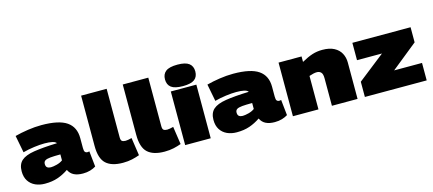

<svg xmlns="http://www.w3.org/2000/svg" viewBox="-57 -1341 4286 1902"><g transform="rotate(-15 2086.0 -390.0)"><path d="M30 -168Q30 -239 71 -276Q112 -313 202.5 -327.5Q293 -342 440 -347Q430 -363 399 -370Q368 -377 319 -377Q273 -377 212.5 -369Q152 -361 97 -346L63 -522Q123 -538 196 -549Q269 -560 336 -560Q515 -560 595.5 -504.5Q676 -449 676 -336V-234Q676 -204 684.5 -193.5Q693 -183 706 -183Q711 -183 717.5 -183.5Q724 -184 729 -186L746 -26Q721 -10 687.5 0Q654 10 613 10Q558 10 521.5 -8Q485 -26 466 -66Q413 -30 355.5 -10Q298 10 223 10Q168 10 124.5 -10Q81 -30 55.5 -69.5Q30 -109 30 -168ZM270 -179Q270 -153 284 -142.5Q298 -132 321 -132Q345 -132 382 -141.5Q419 -151 444 -170V-231Q379 -231 341 -227.5Q303 -224 286.5 -213Q270 -202 270 -179Z M1055 -740V-242Q1055 -212 1067.5 -203Q1080 -194 1104 -194Q1116 -194 1131.5 -197Q1147 -200 1167 -205L1194 -22Q1159 -9 1117 0.5Q1075 10 1023 10Q907 10 850 -42.5Q793 -95 793 -224V-740Z M1482 -740V-242Q1482 -212 1494.5 -203Q1507 -194 1531 -194Q1543 -194 1558.5 -197Q1574 -200 1594 -205L1621 -22Q1586 -9 1544 0.5Q1502 10 1450 10Q1334 10 1277 -42.5Q1220 -95 1220 -224V-740Z M1793 -570Q1710 -570 1673.5 -597.5Q1637 -625 1637 -680Q1637 -734 1673.5 -762Q1710 -790 1793 -790Q1875 -790 1911.5 -762Q1948 -734 1948 -680Q1948 -625 1912 -597.5Q1876 -570 1793 -570ZM1662 0V-550H1924V0Z M1997 -168Q1997 -239 2038 -276Q2079 -313 2169.5 -327.5Q2260 -342 2407 -347Q2397 -363 2366 -370Q2335 -377 2286 -377Q2240 -377 2179.5 -369Q2119 -361 2064 -346L2030 -522Q2090 -538 2163 -549Q2236 -560 2303 -560Q2482 -560 2562.5 -504.5Q2643 -449 2643 -336V-234Q2643 -204 2651.5 -193.5Q2660 -183 2673 -183Q2678 -183 2684.5 -183.5Q2691 -184 2696 -186L2713 -26Q2688 -10 2654.5 0Q2621 10 2580 10Q2525 10 2488.5 -8Q2452 -26 2433 -66Q2380 -30 2322.5 -10Q2265 10 2190 10Q2135 10 2091.5 -10Q2048 -30 2022.5 -69.5Q1997 -109 1997 -168ZM2237 -179Q2237 -153 2251 -142.5Q2265 -132 2288 -132Q2312 -132 2349 -141.5Q2386 -151 2411 -170V-231Q2346 -231 2308 -227.5Q2270 -224 2253.5 -213Q2237 -202 2237 -179Z M2767 0V-550H3003V-494Q3066 -529 3114 -544.5Q3162 -560 3218 -560Q3291 -560 3338 -535Q3385 -510 3407.5 -467.5Q3430 -425 3430 -374V0H3167V-282Q3167 -327 3150.5 -343.5Q3134 -360 3108 -360Q3091 -360 3071.5 -355.5Q3052 -351 3029 -343V0Z M3505 0V-156L3780 -372H3524V-550H4121V-395L3853 -179H4139V0Z"/></g></svg>

Font: Georama Expanded Black
Style: Regular
Weight: 900
Width: 7
Designer: Jean-Baptiste Levee
Foundry: Production Type
Version: Version 1.000